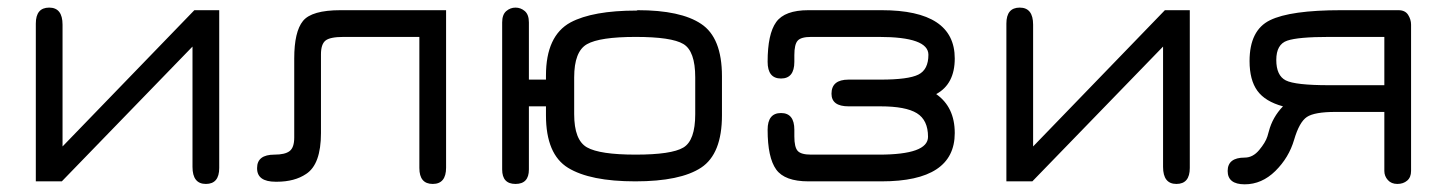

<svg xmlns="http://www.w3.org/2000/svg" viewBox="-20 -477 3805 505"><path d="M556.6 -450.2V-35.2Q556.6 6.8 521.5 6.8Q486.3 6.8 486.3 -38.1V-354.5L142.6 0H74.2V-415Q74.2 -457 109.4 -457Q144.5 -457 144.5 -412.1V-91.8L491.2 -450.2Z M1153.3 -36.1Q1153.3 6.8 1118.2 6.8Q1083 6.8 1083 -35.2V-379.9H883.8Q847.7 -379.9 835.9 -370.1Q824.2 -360.4 824.2 -334V-127Q824.2 -44.9 785.2 -19.5Q754.9 1 708 1Q706.1 1 705.1 1Q656.2 1 656.2 -34.2Q656.2 -34.2 656.2 -35.2Q656.2 -70.3 702.1 -70.3Q729.5 -70.3 741.7 -79.6Q753.9 -88.9 753.9 -115.2V-323.2Q753.9 -393.6 776.9 -421.9Q799.8 -450.2 876 -450.2H1153.3Z M1371.1 -31.2Q1371.1 6.8 1335.9 6.8Q1300.8 6.8 1300.8 -31.2V-418Q1300.8 -438.5 1311.5 -447.8Q1322.3 -457 1335.9 -457Q1349.6 -457 1360.4 -447.8Q1371.1 -438.5 1371.1 -418V-267.6H1416V-278.3Q1416 -382.8 1480.5 -418Q1539.1 -449.2 1654.3 -449.2L1657.2 -450.2Q1770.5 -450.2 1824.2 -414.1Q1878.9 -377.9 1878.9 -276.4V-173.8Q1878.9 -72.3 1824.2 -36.1Q1769.5 0 1650.9 0Q1532.2 0 1474.1 -35.6Q1416 -71.3 1416 -173.8V-197.3H1371.1ZM1808.6 -176.8V-273.4Q1808.6 -342.8 1777.3 -361.3Q1746.1 -379.9 1651.9 -379.9Q1557.6 -379.9 1523.9 -360.8Q1490.2 -341.8 1490.2 -273.4V-176.8Q1490.2 -108.4 1523.9 -89.4Q1557.6 -70.3 1651.9 -70.3Q1746.1 -70.3 1777.3 -88.9Q1808.6 -107.4 1808.6 -176.8Z M2211.9 -197.3Q2167 -197.3 2167 -230.5Q2167 -267.6 2211.9 -267.6H2295.9Q2369.1 -267.6 2395.5 -280.8Q2421.9 -293.9 2421.9 -333Q2421.9 -379.9 2292 -379.9H2113.3Q2086.9 -379.9 2078.1 -370.1Q2069.3 -360.4 2069.3 -332V-314.5Q2069.3 -270.5 2034.2 -270.5Q1999 -270.5 1999 -314.5Q1999 -387.7 2021.5 -418.9Q2043.9 -450.2 2106.4 -450.2H2298.8Q2491.2 -450.2 2491.2 -323.2Q2491.2 -255.9 2442.4 -229.5Q2491.2 -195.3 2491.2 -127Q2491.2 0 2298.8 0H2106.4Q2043.9 0 2021.5 -31.2Q1999 -62.5 1999 -135.7Q1999 -179.7 2034.2 -179.7Q2069.3 -179.7 2069.3 -135.7V-118.2Q2069.3 -89.8 2078.1 -80.1Q2086.9 -70.3 2113.3 -70.3H2292Q2420.9 -70.3 2420.9 -117.2Q2420.9 -161.1 2391.6 -179.2Q2362.3 -197.3 2295.9 -197.3Z M3109.4 -450.2V-35.2Q3109.4 6.8 3074.2 6.8Q3039.1 6.8 3039.1 -38.1V-354.5L2695.3 0H2627V-415Q2627 -457 2662.1 -457Q2697.3 -457 2697.3 -412.1V-91.8L3043.9 -450.2Z M3475.6 -379.9Q3394.5 -379.9 3365.7 -370.1Q3336.9 -360.4 3336.9 -319.3Q3336.9 -278.3 3361.8 -265.6Q3386.7 -252.9 3475.6 -252.9H3621.1V-379.9ZM3621.1 -182.6H3492.2Q3437.5 -182.6 3417.5 -169.4Q3397.5 -156.2 3383.8 -109.4Q3370.1 -62.5 3334.5 -27.3Q3298.8 7.8 3253.9 7.8Q3209 7.8 3209 -27.3Q3209 -62.5 3253.9 -62.5Q3275.4 -62.5 3292 -82.5Q3308.6 -102.5 3313.5 -118.2L3317.4 -131.8Q3327.1 -168.9 3354.5 -197.3Q3307.6 -210 3287.1 -238.3Q3266.6 -266.6 3266.6 -316.4Q3266.6 -397.5 3320.3 -423.8Q3374 -450.2 3507.8 -450.2H3658.2Q3675.8 -450.2 3683.6 -438Q3691.4 -425.8 3691.4 -412.1V-27.3Q3691.4 -10.7 3681.2 -2Q3670.9 6.8 3655.3 6.8Q3639.6 6.8 3630.4 -3.4Q3621.1 -13.7 3621.1 -27.3Z"/></svg>

Font: Jura
Style: DemiBold
Weight: 600
Version: Version 2.5